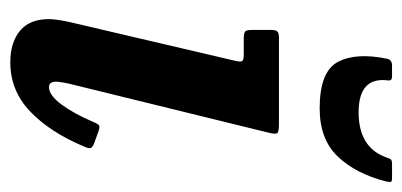

<svg xmlns="http://www.w3.org/2000/svg" viewBox="-229 -556 800 382"><g transform="rotate(90 171.0 -365.0)"><path d="M244 -499.5 147.5 -106.5Q146 -101 144.2 -90.8Q142.5 -80.5 142.5 -76.5Q142.5 -62.5 153.5 -62.5Q169.5 -62.5 188 -87.5Q206.5 -112.5 223 -151.5Q226.5 -160 229.5 -162Q232.5 -164 241 -161L266 -152Q274.5 -148.5 274.8 -144Q275 -139.5 271 -131Q242.5 -63.5 201.2 -24.5Q160 14.5 104 14.5Q64.5 14.5 41.2 -4.8Q18 -24 18 -62.5Q18 -70.5 20 -83Q22 -95.5 24 -104L101 -433Q103.5 -443.5 101.5 -446.8Q99.5 -450 88 -450H56.5Q46 -450 42.8 -452.8Q39.5 -455.5 39.5 -466.5V-504Q39.5 -514 42.8 -517Q46 -520 55.5 -520H226Q242 -520 244.8 -516.8Q247.5 -513.5 244 -499.5ZM195.5 -601Q122.5 -601 103.2 -637.2Q84 -673.5 97 -735.5Q99 -745 110.5 -745H132.5Q141 -745 140 -737Q132.5 -678.5 203.5 -678.5Q271.5 -678.5 292 -730.5Q295 -737.5 296.2 -741.2Q297.5 -745 306.5 -745H333.5Q341 -745 341.8 -742.8Q342.5 -740.5 341 -733Q325.5 -672.5 291.2 -636.8Q257 -601 195.5 -601Z"/></g></svg>

Font: Besley* Narrow Semi
Style: Italic
Weight: 600
Width: 4
Italic angle: -13°
Designer: Owen Earl
Foundry: indestructible type*
Version: Version 3.000; ttfautohint (v1.8.3)